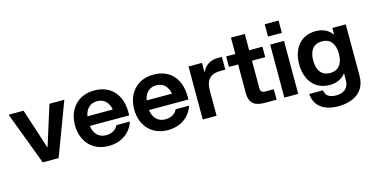

<svg xmlns="http://www.w3.org/2000/svg" viewBox="-88 -1164 3542 1820"><g transform="rotate(-15 1683.0 -254.0)"><path d="M201 0H357L552 -520H406L281 -123L152 -520H5Z M848 12C975 12 1065 -57 1099 -160H967C946 -117 907 -93 848 -93C776 -93 732 -141 721 -218H1108V-248C1108 -420 1012 -532 848 -532C683 -532 587 -415 587 -260C587 -105 683 12 848 12ZM723 -312C736 -383 779 -427 848 -427C916 -427 959 -383 972 -312Z M1429 12C1556 12 1646 -57 1680 -160H1548C1527 -117 1488 -93 1429 -93C1357 -93 1313 -141 1302 -218H1689V-248C1689 -420 1593 -532 1429 -532C1264 -532 1168 -415 1168 -260C1168 -105 1264 12 1429 12ZM1304 -312C1317 -383 1360 -427 1429 -427C1497 -427 1540 -383 1553 -312Z M1771 0H1907V-245C1907 -364 1964 -401 2052 -401H2100V-526H2058C1991 -526 1937 -498 1903 -425V-520H1771Z M2230 -680V-520H2140V-417H2230V-137C2230 -26 2293 0 2380 0H2496V-103H2415C2378 -103 2366 -118 2366 -151V-417H2496V-520H2366V-680Z M2572 0H2708V-520H2572ZM2572 -599H2708V-720H2572Z M3047 212C3196 212 3314 141 3314 -14V-520H3182V-454C3147 -503 3094 -532 3020 -532C2870 -532 2789 -419 2789 -268C2789 -118 2870 -4 3020 -4C3091 -4 3143 -31 3178 -77V-14C3178 85 3112 107 3052 107C2992 107 2950 85 2943 28H2809C2816 141 2898 212 3047 212ZM2927 -268C2927 -361 2966 -423 3053 -423C3140 -423 3179 -361 3179 -268C3179 -175 3140 -113 3053 -113C2966 -113 2927 -175 2927 -268Z"/></g></svg>

Font: Aspekta 650
Style: Regular
Weight: 650
Designer: Ivo Dolenc
Version: Version 2.000